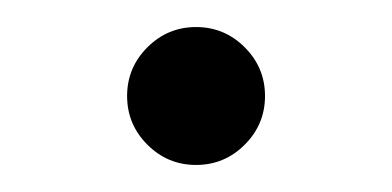

<svg xmlns="http://www.w3.org/2000/svg" viewBox="-20 -353 290 142"><path d="M125 -231Q104 -231 89 -246Q74 -261 74 -282Q74 -303 89 -318Q104 -333 125 -333Q146 -333 161 -318Q176 -303 176 -282Q176 -261 161 -246Q146 -231 125 -231Z"/></svg>

Font: Red Hat Display VF
Style: Regular
Weight: 300
Designer: Pentagram, MCKL
Foundry: Pentagram, MCKL
Version: Version 1.023